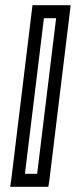

<svg xmlns="http://www.w3.org/2000/svg" viewBox="-20 -694 292 739"><path d="M170 0 249 -649 252 -674H227H130H105L102 -649L23 0L19 25H44H141H166L170 0ZM123 -25H76L149 -624H196L123 -25Z"/></svg>

Font: Gamestation Display Outline
Style: Italic
Weight: 400
Designer: Jonas Hecksher
Foundry: Jonas Hecksher, Playtypeª, e-types AS
Version: Version 1.003